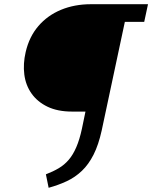

<svg xmlns="http://www.w3.org/2000/svg" viewBox="-20 -678 723 912"><path d="M211 214 198 150Q232 137 259 121Q286 105 306.5 81Q327 57 342.5 21Q358 -15 369 -66L386 -148H322Q254 -148 206 -171Q158 -194 130 -233.5Q102 -273 95.5 -324Q89 -375 102 -431Q119 -504 162.5 -554.5Q206 -605 270 -631.5Q334 -658 412 -658H683L665 -574H573L463 -58Q448 10 424.5 56.5Q401 103 369 133.5Q337 164 297.5 182.5Q258 201 211 214Z"/></svg>

Font: Ysabeau Office SemiBold
Style: Italic
Weight: 600
Italic angle: -12°
Designer: Christian Thalmann (Catharsis Fonts)
Version: Version 2.001;gftools[0.9.30]; featfreeze: tnum,lnum,ss02